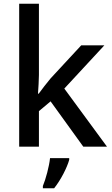

<svg xmlns="http://www.w3.org/2000/svg" viewBox="-20 -780 597 1021"><path d="M187 -381V-760H82V0H187V-189L249 -241L423 0H549L322 -309L535 -539H412L249 -363C231 -342 199 -300 186 -282H182C184 -311 187 -355 187 -381ZM348 70V61H246C242 103 223 174 208 209V221H268C304 176 337 110 348 70Z"/></svg>

Font: Noto Sans Lao UI Med
Style: Regular
Weight: 500
Designer: Monotype Design Team
Foundry: Monotype Imaging Inc.
Version: Version 2.000